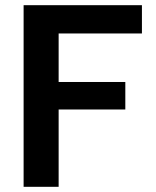

<svg xmlns="http://www.w3.org/2000/svg" viewBox="-20 -720 600 740"><path d="M71 0V-700H527V-591H206V-404H463V-298H206V0Z"/></svg>

Font: DM Sans 12pt
Style: Bold
Weight: 700
Version: Version 4.004;gftools[0.9.30]